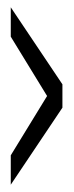

<svg xmlns="http://www.w3.org/2000/svg" viewBox="-20 -506 203 526"><path d="M9.5 0 151 -211V-275L9.5 -486V-405.5L109 -243L9.5 -80.5Z"/></svg>

Font: Anybody UltraCondensed
Style: Regular
Weight: 400
Width: 1
Version: Version 1.113;gftools[0.9.25]